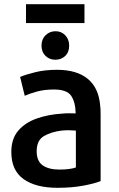

<svg xmlns="http://www.w3.org/2000/svg" viewBox="-20 -880 567 916"><path d="M460 -16V-313Q460 -319 460 -332Q460 -345 459.5 -358.5Q459 -372 458 -376Q451 -461 398.5 -504Q346 -547 252 -547Q194 -547 148 -535.5Q102 -524 76 -513L98 -423Q122 -434 157.5 -443.5Q193 -453 237 -453Q299 -453 319.5 -423Q340 -393 341 -339Q331 -339 312.5 -339.5Q294 -340 277 -338Q210 -334 155 -314.5Q100 -295 67 -256.5Q34 -218 34 -155Q34 -67 92.5 -25.5Q151 16 254 16Q322 16 376 6Q430 -4 460 -16ZM342 -81Q313 -71 263 -71Q213 -71 184 -91Q155 -111 155 -158Q155 -211 190 -231Q225 -251 274 -257Q295 -259 312 -258.5Q329 -258 342 -257ZM104 -770H383V-860H104ZM310 -662Q310 -692 291.5 -711.5Q273 -731 245 -731Q217 -731 197.5 -712Q178 -693 178 -662Q178 -632 197 -613.5Q216 -595 244 -595Q272 -595 291 -613Q310 -631 310 -662Z"/></svg>

Font: Repo DemiBold
Style: Regular
Weight: 600
Designer: Stefan Peev
Foundry: Context Ltd
Version: Version 1.502